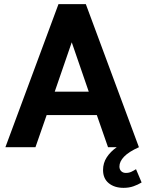

<svg xmlns="http://www.w3.org/2000/svg" viewBox="-20 -710 703 926"><path d="M6 0 262 -690H394L650 0H501L447 -155H205L151 0ZM244 -268H408L326 -506ZM477 110Q477 76 495 48.5Q513 21 543 0H650Q601 22 578.5 45.5Q556 69 556 93Q556 107 564.5 115.5Q573 124 587 124Q602 124 613.5 118.5Q625 113 636 106L663 170Q645 181 623.5 188.5Q602 196 576 196Q532 196 504.5 173.5Q477 151 477 110Z"/></svg>

Font: Radio Canada SemiBold
Style: Regular
Weight: 600
Designer: Charles Daoud, Etienne Aubert Bonn, Alexandre Saumier Demers, Jacques Le Bailly
Foundry: Radio-Canada
Version: Version 2.104; ttfautohint (v1.8.4.7-5d5b);gftools[0.9.28.de